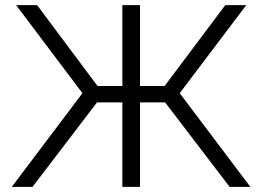

<svg xmlns="http://www.w3.org/2000/svg" viewBox="-20 -730 1025 750"><path d="M26 0H107L359 -330H458V0H527V-330H625L877 0H958L682 -366L942 -710H860L623 -394H527V-710H458V-394H361L125 -710H43L302 -366Z"/></svg>

Font: FIGSv2-sans-serif
Style: Regular
Weight: 400
Designer: Matt McInerney, Pablo Impallari, Rodrigo Fuenzalida,Mirko Velimirovic
Foundry: Matt McInerney, Pablo Impallari, Rodrigo Fuenzalida
Version: Version 4.021;hotconv 1.0.109;makeotfexe 2.5.65596